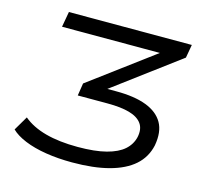

<svg xmlns="http://www.w3.org/2000/svg" viewBox="-103 -822 1017 949"><g transform="rotate(15 405.5 -348.0)"><path d="M343 9Q271 9 208.5 -1Q146 -11 99 -30.5Q52 -50 27 -75L70 -148Q115 -110 185 -91Q255 -72 350 -72Q438 -72 495.5 -87Q553 -102 584 -129.5Q615 -157 624 -196Q633 -239 613.5 -266Q594 -293 550 -305.5Q506 -318 438 -318H285L295 -382L667 -659L660 -626H122L136 -705H765L753 -637L383 -361L387 -387H464Q557 -387 617.5 -364Q678 -341 704 -295.5Q730 -250 717 -178Q703 -115 656.5 -74Q610 -33 531.5 -12Q453 9 343 9Z"/></g></svg>

Font: Nunito Sans 10pt Expanded
Style: Italic
Weight: 400
Width: 7
Italic angle: -9°
Designer: Vernon Adams
Foundry: Vernon Adams
Version: Version 3.101;gftools[0.9.27]